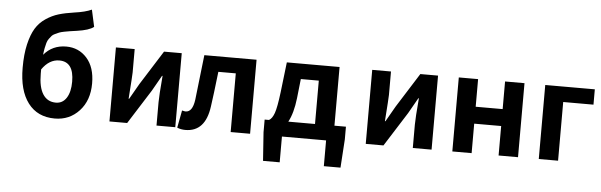

<svg xmlns="http://www.w3.org/2000/svg" viewBox="-58 -1040 4528 1447"><g transform="rotate(5 2206.0 -316.5)"><path d="M242 -346V-313Q242 -211 276 -158.5Q310 -106 374 -106Q425 -106 454 -151Q483 -196 483 -274Q483 -425 373 -425Q297 -425 242 -346ZM584 -828 612 -700Q577 -672 485 -659Q450 -654 433 -651.5Q416 -649 390.5 -644Q365 -639 353 -634Q341 -629 323.5 -621Q306 -613 298 -603.5Q290 -594 279.5 -580Q269 -566 264 -548Q259 -530 254.5 -508Q250 -486 247 -457Q312 -534 416 -534Q511 -534 572.5 -465Q634 -396 634 -274Q634 -145 560.5 -65.5Q487 14 376 14Q245 14 173.5 -80.5Q102 -175 102 -347Q102 -449 119.5 -524Q137 -599 165.5 -646Q194 -693 241 -724.5Q288 -756 337 -770.5Q386 -785 455 -795Q536 -806 584 -828Z M789 0V-560H931V-383Q931 -362 918 -183H922Q986 -294 989 -300L1153 -560H1287V0H1145V-176Q1145 -225 1158 -377H1154Q1104 -290 1087 -259L923 0Z M1364 14Q1330 14 1302 2L1327 -130Q1347 -125 1354 -125Q1406 -125 1419 -219Q1420 -231 1458 -560H1853V0H1706V-444H1574Q1553 -260 1541 -179Q1515 14 1364 14Z M2132 -116H2334V-444H2198L2182 -298Q2169 -184 2132 -116ZM2481 -116H2568V-20L2554 195H2428V0H2094V195H1968L1953 -20V-116H1986Q2010 -129 2025.5 -172.5Q2041 -216 2055 -330L2082 -560H2481Z M2728 0V-560H2870V-383Q2870 -362 2857 -183H2861Q2925 -294 2928 -300L3092 -560H3226V0H3084V-176Q3084 -225 3097 -377H3093Q3043 -290 3026 -259L2862 0Z M3383 0V-560H3529V-351H3733V-560H3880V0H3733V-223H3529V0Z M4037 0V-560H4412V-444H4183V0Z"/></g></svg>

Font: NotoSansHansBold
Style: Bold
Weight: 700
Designer: Ryoko NISHIZUKA  (kana & ideographs); Paul D. Hunt (Latin, Greek & Cyrillic); Wenlong ZHANG  (bopomofo); Sandoll Communi
Foundry: Adobe Systems Incorporated
Version: Version 1.00;December 8, 2021;FontCreator 13.0.0.2675 64-bit